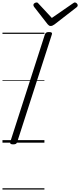

<svg xmlns="http://www.w3.org/2000/svg" viewBox="-20 -1153 648 1552"><path d="M86 14Q72 14 66 9.5Q60 5 63 -6L343 -875Q347 -885 354 -889.5Q361 -894 376 -894Q391 -894 397 -889.5Q403 -885 399 -874L119 -5Q116 5 109 9.5Q102 14 86 14ZM585 -1133Q594 -1133 601 -1125.5Q608 -1118 608 -1111Q608 -1105 606 -1101.5Q604 -1098 599 -1094L421 -956Q411 -949 404 -946Q397 -943 389 -943Q382 -943 376.5 -946.5Q371 -950 365 -957L256 -1097Q253 -1101 251.5 -1105Q250 -1109 250 -1113Q250 -1122 259 -1127.5Q268 -1133 275 -1133Q282 -1133 285.5 -1130Q289 -1127 293 -1122L399 -1008L564 -1122Q572 -1127 576 -1130Q580 -1133 585 -1133ZM0 369H339V379H0ZM0 -20H339V0H0ZM0 -505H339V-500H0ZM0 -889H339V-879H0Z"/></svg>

Font: Playwrite HR Guides
Style: Regular
Weight: 400
Designer: Veronika Burian, José Scaglione
Foundry: TypeTogether
Version: Version 1.003